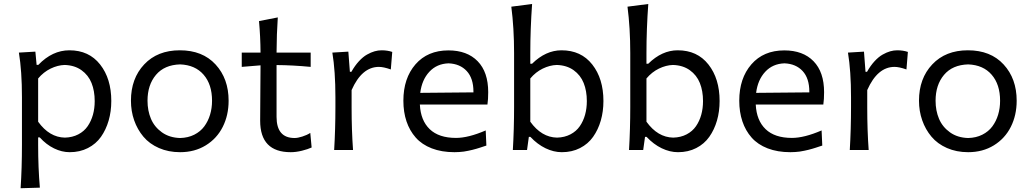

<svg xmlns="http://www.w3.org/2000/svg" viewBox="-20 -764 5248 978"><path d="M183.1 191.9 85 194.8Q91.8 91.8 91.8 -26.9V-269Q91.8 -401.9 76.2 -496.1L160.2 -501L166.5 -433.6H175.3Q246.6 -507.8 333.5 -507.8Q433.1 -507.8 490 -435.5Q546.9 -363.3 546.9 -249.5Q546.9 -196.3 533.4 -149.9Q520 -103.5 494.4 -67.1Q468.8 -30.8 427.7 -9.8Q386.7 11.2 335 11.2Q294.9 11.2 255.4 -8.1Q215.8 -27.3 182.6 -64H174.3V-23.4Q174.3 89.8 183.1 191.9ZM310.5 -63Q349.1 -64 378.9 -79.6Q408.7 -95.2 426.5 -121.1Q444.3 -147 453.4 -179.4Q462.4 -211.9 462.4 -249Q462.4 -300.8 446.3 -341.1Q430.2 -381.3 395 -406.5Q359.9 -431.6 309.1 -433.1Q273.9 -432.1 237.8 -414.6Q201.7 -397 174.3 -364.3V-144Q231.4 -64.5 310.5 -63Z M897.5 11.2Q837.9 11.2 789.6 -10Q741.2 -31.2 710.4 -67.9Q679.7 -104.5 663.3 -151.4Q647 -198.2 647 -251Q647 -364.3 714.6 -436Q782.2 -507.8 896 -507.8Q1011.7 -507.8 1078.1 -435.5Q1144.5 -363.3 1144.5 -251Q1144.5 -177.2 1114.7 -117.9Q1085 -58.6 1028.3 -23.7Q971.7 11.2 897.5 11.2ZM897.5 -61Q938 -62 969.5 -77.9Q1001 -93.8 1020.5 -120.1Q1040 -146.5 1050 -179.7Q1060.1 -212.9 1060.1 -251Q1060.1 -334 1017.1 -383.5Q974.1 -433.1 897.5 -436Q817.4 -433.6 774.4 -382.6Q731.4 -331.5 731.4 -251Q731.4 -200.2 749 -158.7Q766.6 -117.2 804.9 -89.8Q843.3 -62.5 897.5 -61Z M1560.5 -86.9 1567.4 -12.7Q1548.3 -3.9 1518.1 3.7Q1487.8 11.2 1460.9 11.2Q1305.2 11.2 1305.2 -148.9Q1305.2 -207.5 1306.2 -310.5Q1307.1 -413.6 1307.1 -431.2L1211.4 -423.3V-496.1H1307.1Q1306.6 -576.2 1299.3 -656.7L1395 -675.3Q1389.2 -590.8 1388.7 -496.1H1562.5V-423.3Q1470.7 -432.1 1388.7 -432.6V-168.5Q1388.7 -61 1480.5 -61Q1496.6 -61 1519.8 -68.4Q1543 -75.7 1560.5 -86.9Z M1778.3 0H1682.1Q1688.5 -106.4 1688.5 -219.2V-269Q1688.5 -401.9 1672.9 -496.1L1754.4 -501L1762.2 -398.4H1770Q1787.6 -429.7 1808.3 -452.1Q1829.1 -474.6 1849.6 -486.1Q1870.1 -497.6 1888.2 -502.7Q1906.2 -507.8 1923.8 -507.8Q1953.6 -507.8 1978 -499.5L1970.7 -410.2Q1933.6 -423.3 1910.2 -423.3Q1823.2 -423.3 1771 -305.2V-215.3Q1771 -100.6 1778.3 0Z M2466.8 -294.4Q2466.8 -257.3 2462.9 -231.4H2118.7Q2122.6 -150.4 2168.9 -106Q2215.3 -61.5 2302.7 -61.5Q2365.7 -61.5 2454.1 -99.6L2457.5 -22.5Q2456.1 -22 2442.4 -17.6Q2428.7 -13.2 2424.6 -11.7Q2420.4 -10.3 2407 -6.3Q2393.6 -2.4 2386.2 -0.7Q2378.9 1 2365.7 3.9Q2352.5 6.8 2342.5 8.1Q2332.5 9.3 2319.8 10.3Q2307.1 11.2 2294.9 11.2Q2229.5 11.2 2179.2 -8.3Q2128.9 -27.8 2097.7 -63.2Q2066.4 -98.6 2050.5 -146Q2034.7 -193.4 2034.7 -251Q2034.7 -365.2 2096.4 -436.3Q2158.2 -507.3 2264.2 -507.3Q2359.4 -507.3 2413.1 -452.1Q2466.8 -397 2466.8 -294.4ZM2265.1 -441.4Q2205.1 -439.5 2167 -398.4Q2128.9 -357.4 2120.6 -291L2391.6 -293.5V-296.9Q2391.6 -365.2 2357.4 -402.1Q2323.2 -439 2265.1 -441.4Z M2841.8 11.2Q2800.3 11.2 2758.8 -8.8Q2717.3 -28.8 2681.6 -66.9H2673.8L2664.6 0H2592.3Q2598.6 -106.4 2598.6 -219.2V-493.7Q2598.6 -621.1 2584.5 -730L2690.4 -743.7Q2681.2 -615.2 2681.2 -493.7V-439.5H2690.4Q2759.8 -507.8 2840.3 -507.8Q2939.9 -507.8 2996.8 -435.5Q3053.7 -363.3 3053.7 -249.5Q3053.7 -196.3 3040.3 -149.9Q3026.9 -103.5 3001.2 -67.1Q2975.6 -30.8 2934.6 -9.8Q2893.6 11.2 2841.8 11.2ZM2817.4 -63Q2856 -64 2885.7 -79.6Q2915.5 -95.2 2933.3 -121.1Q2951.2 -147 2960.2 -179.4Q2969.2 -211.9 2969.2 -249Q2969.2 -300.8 2953.1 -341.1Q2937 -381.3 2901.9 -406.5Q2866.7 -431.6 2815.9 -433.1Q2780.8 -432.1 2744.6 -414.6Q2708.5 -397 2681.2 -364.3V-144Q2738.3 -64.5 2817.4 -63Z M3433.6 11.2Q3392.1 11.2 3350.6 -8.8Q3309.1 -28.8 3273.4 -66.9H3265.6L3256.3 0H3184.1Q3190.4 -106.4 3190.4 -219.2V-493.7Q3190.4 -621.1 3176.3 -730L3282.2 -743.7Q3272.9 -615.2 3272.9 -493.7V-439.5H3282.2Q3351.6 -507.8 3432.1 -507.8Q3531.7 -507.8 3588.6 -435.5Q3645.5 -363.3 3645.5 -249.5Q3645.5 -196.3 3632.1 -149.9Q3618.7 -103.5 3593 -67.1Q3567.4 -30.8 3526.4 -9.8Q3485.4 11.2 3433.6 11.2ZM3409.2 -63Q3447.8 -64 3477.5 -79.6Q3507.3 -95.2 3525.1 -121.1Q3543 -147 3552 -179.4Q3561 -211.9 3561 -249Q3561 -300.8 3544.9 -341.1Q3528.8 -381.3 3493.7 -406.5Q3458.5 -431.6 3407.7 -433.1Q3372.6 -432.1 3336.4 -414.6Q3300.3 -397 3272.9 -364.3V-144Q3330.1 -64.5 3409.2 -63Z M4177.7 -294.4Q4177.7 -257.3 4173.8 -231.4H3829.6Q3833.5 -150.4 3879.9 -106Q3926.3 -61.5 4013.7 -61.5Q4076.7 -61.5 4165 -99.6L4168.5 -22.5Q4167 -22 4153.3 -17.6Q4139.6 -13.2 4135.5 -11.7Q4131.3 -10.3 4117.9 -6.3Q4104.5 -2.4 4097.2 -0.7Q4089.8 1 4076.7 3.9Q4063.5 6.8 4053.5 8.1Q4043.5 9.3 4030.8 10.3Q4018.1 11.2 4005.9 11.2Q3940.4 11.2 3890.1 -8.3Q3839.8 -27.8 3808.6 -63.2Q3777.3 -98.6 3761.5 -146Q3745.6 -193.4 3745.6 -251Q3745.6 -365.2 3807.4 -436.3Q3869.1 -507.3 3975.1 -507.3Q4070.3 -507.3 4124 -452.1Q4177.7 -397 4177.7 -294.4ZM3976.1 -441.4Q3916 -439.5 3877.9 -398.4Q3839.8 -357.4 3831.5 -291L4102.5 -293.5V-296.9Q4102.5 -365.2 4068.4 -402.1Q4034.2 -439 3976.1 -441.4Z M4404.8 0H4308.6Q4314.9 -106.4 4314.9 -219.2V-269Q4314.9 -401.9 4299.3 -496.1L4380.9 -501L4388.7 -398.4H4396.5Q4414.1 -429.7 4434.8 -452.1Q4455.6 -474.6 4476.1 -486.1Q4496.6 -497.6 4514.6 -502.7Q4532.7 -507.8 4550.3 -507.8Q4580.1 -507.8 4604.5 -499.5L4597.2 -410.2Q4560.1 -423.3 4536.6 -423.3Q4449.7 -423.3 4397.5 -305.2V-215.3Q4397.5 -100.6 4404.8 0Z M4911.6 11.2Q4852.1 11.2 4803.7 -10Q4755.4 -31.2 4724.6 -67.9Q4693.8 -104.5 4677.5 -151.4Q4661.1 -198.2 4661.1 -251Q4661.1 -364.3 4728.8 -436Q4796.4 -507.8 4910.2 -507.8Q5025.9 -507.8 5092.3 -435.5Q5158.7 -363.3 5158.7 -251Q5158.7 -177.2 5128.9 -117.9Q5099.1 -58.6 5042.5 -23.7Q4985.8 11.2 4911.6 11.2ZM4911.6 -61Q4952.1 -62 4983.6 -77.9Q5015.1 -93.8 5034.7 -120.1Q5054.2 -146.5 5064.2 -179.7Q5074.2 -212.9 5074.2 -251Q5074.2 -334 5031.2 -383.5Q4988.3 -433.1 4911.6 -436Q4831.5 -433.6 4788.6 -382.6Q4745.6 -331.5 4745.6 -251Q4745.6 -200.2 4763.2 -158.7Q4780.8 -117.2 4819.1 -89.8Q4857.4 -62.5 4911.6 -61Z"/></svg>

Font: Commissioner Flair
Style: Regular
Weight: 400
Designer: Kostas Bartsokas
Foundry: Kostas Bartsokas
Version: Version 1.000